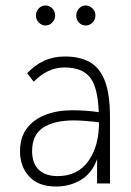

<svg xmlns="http://www.w3.org/2000/svg" viewBox="-20 -669 478 700"><path d="M184 11Q120 11 86.5 -25.5Q53 -62 53 -117Q53 -168 78 -201Q103 -234 146 -250.5Q189 -267 243 -267Q264 -267 289.5 -265.5Q315 -264 340 -260Q337 -350 308.5 -386.5Q280 -423 215 -423Q153 -423 103 -371L79 -402Q107 -432 141 -447.5Q175 -463 217 -463Q271 -463 307.5 -442.5Q344 -422 362.5 -373.5Q381 -325 381 -242V0H334V-89Q316 -38 275.5 -13.5Q235 11 184 11ZM97 -118Q97 -74 121 -50.5Q145 -27 190 -27Q263 -27 302 -81.5Q341 -136 341 -223Q318 -226 293 -228Q268 -230 249 -230Q177 -230 137 -203.5Q97 -177 97 -118ZM146 -576Q132 -576 121.5 -587Q111 -598 111 -612Q111 -627 121 -638Q131 -649 146 -649Q160 -649 170.5 -638.5Q181 -628 181 -612Q181 -598 170.5 -587Q160 -576 146 -576ZM292 -576Q278 -576 268 -586.5Q258 -597 258 -612Q258 -627 268 -638Q278 -649 292 -649Q306 -649 317 -638.5Q328 -628 328 -612Q328 -598 317.5 -587Q307 -576 292 -576Z"/></svg>

Font: Inconsolata SemiCondensed Light
Style: Regular
Weight: 300
Width: 4
Monospace: yes
Designer: Raph Levien, Cyreal, Brenton Simpson
Foundry: Raph Levien, Cyreal, Google
Version: Version 3.100; ttfautohint (v1.8.4.7-5d5b)